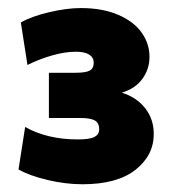

<svg xmlns="http://www.w3.org/2000/svg" viewBox="-20 -737 428 481"><path d="M26.4 -312.5 43 -418.9Q98.6 -387.7 174.8 -387.7Q205.1 -387.7 216.8 -394Q228.5 -400.4 228.5 -413.1Q228.5 -428.7 217.8 -435.1Q207 -441.4 181.6 -441.4H102.5V-554.7H168.9Q194.3 -554.7 204.6 -560.1Q214.8 -565.4 214.8 -580.1Q214.8 -592.8 203.6 -600.1Q192.4 -607.4 169.9 -607.4Q142.6 -607.4 110.4 -598.1Q78.1 -588.9 48.8 -574.2L32.2 -680.7Q59.6 -696.3 103.5 -706.5Q147.5 -716.8 182.6 -716.8Q236.3 -716.8 275.4 -700.2Q314.5 -683.6 334.5 -655.8Q354.5 -627.9 354.5 -594.7Q354.5 -563.5 336.4 -539.1Q318.4 -514.6 285.2 -504.9Q322.3 -493.2 343.8 -465.8Q365.2 -438.5 365.2 -401.4Q365.2 -347.7 319.3 -311.5Q273.4 -275.4 186.5 -275.4Q144.5 -275.4 99.1 -286.1Q53.7 -296.9 26.4 -312.5Z"/></svg>

Font: Min Sans Black
Style: Regular
Weight: 900
Designer: Jinseong-Kim, NotoSansCJK, Nunito
Foundry: Jinseong-Kim
Version: Version 1.000